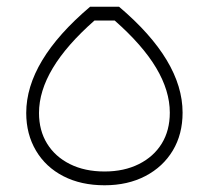

<svg xmlns="http://www.w3.org/2000/svg" viewBox="-20 -551 621 571"><path d="M248 -531H334Q523 -371 523 -216Q523 -152 494 -103.5Q465 -55 412.5 -27.5Q360 0 291 0Q221 0 168.5 -27Q116 -54 87 -103Q58 -152 58 -215Q58 -370 248 -531ZM261 -490Q178 -417 137 -348.5Q96 -280 96 -215Q96 -163 120 -124Q144 -85 188 -63Q232 -41 291 -41Q349 -41 393 -63Q437 -85 461 -124Q485 -163 485 -216Q485 -281 444.5 -349Q404 -417 321 -490Z"/></svg>

Font: Alexandria ExtraLight
Style: Regular
Weight: 250
Designer: Mohamed Gaber
Foundry: Kief Type Foundry
Version: Version 5.100